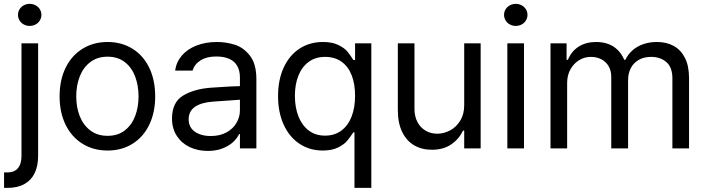

<svg xmlns="http://www.w3.org/2000/svg" viewBox="-41 -749 3564 969"><path d="M151.4 -530.3V38.1Q151.4 87.9 134.3 124Q117.2 160.2 82.5 179.7Q47.9 199.2 -2.9 199.2Q-11.7 199.2 -20.5 199.2V121.1Q-11.7 121.1 -3.9 121.1Q20.5 121.1 36.1 111.3Q51.8 101.6 59.6 83Q67.4 64.5 67.4 38.1V-530.3ZM49.8 -673.8Q49.8 -689.5 57.6 -702.1Q65.4 -714.8 79.1 -722.2Q92.8 -729.5 108.4 -729.5Q125 -729.5 138.7 -722.2Q152.3 -714.8 160.2 -702.1Q168 -689.5 168 -673.8Q168 -659.2 160.2 -646Q152.3 -632.8 138.7 -625.5Q125 -618.2 108.4 -618.2Q92.8 -618.2 79.1 -625.5Q65.4 -632.8 57.6 -646Q49.8 -659.2 49.8 -673.8Z M259.8 -262.7Q259.8 -344.7 290 -406.7Q320.3 -468.8 375.5 -502.9Q430.7 -537.1 502 -537.1Q573.2 -537.1 627.9 -502.9Q682.6 -468.8 712.4 -406.7Q742.2 -344.7 742.2 -262.7Q742.2 -181.6 712.4 -119.6Q682.6 -57.6 627.9 -23.4Q573.2 10.7 502 10.7Q430.7 10.7 375.5 -23.4Q320.3 -57.6 290 -119.6Q259.8 -181.6 259.8 -262.7ZM658.2 -262.7Q658.2 -317.4 641.1 -362.8Q624 -408.2 588.9 -435.5Q553.7 -462.9 502 -462.9Q450.2 -462.9 414.6 -435.5Q378.9 -408.2 361.3 -362.8Q343.8 -317.4 343.8 -262.7Q343.8 -208 361.3 -163.1Q378.9 -118.2 414.6 -90.8Q450.2 -63.5 502 -63.5Q553.7 -63.5 588.9 -90.8Q624 -118.2 641.1 -163.1Q658.2 -208 658.2 -262.7Z M1091.8 -240.2 1036.1 -236.3Q976.6 -232.4 943.8 -210.4Q911.1 -188.5 911.1 -146.5Q911.1 -119.1 925.3 -100.6Q939.5 -82 964.8 -72.3Q990.2 -62.5 1022.5 -62.5Q1068.4 -62.5 1101.6 -80.6Q1134.8 -98.6 1152.3 -128.4Q1169.9 -158.2 1169.9 -192.4V-357.4Q1169.9 -391.6 1156.7 -415.5Q1143.6 -439.5 1116.7 -451.7Q1089.8 -463.9 1049.8 -463.9Q1002 -463.9 971.2 -444.3Q940.4 -424.8 930.7 -392.6H842.8Q848.6 -435.5 876.5 -468.3Q904.3 -501 950.2 -519Q996.1 -537.1 1053.7 -537.1Q1099.6 -537.1 1143.6 -523.4Q1187.5 -509.8 1220.2 -468.3Q1252.9 -426.8 1252.9 -349.6V0H1169.9V-72.3H1166Q1156.2 -51.8 1136.2 -32.7Q1116.2 -13.7 1083.5 -0.5Q1050.8 12.7 1007.8 12.7Q957 12.7 916 -6.8Q875 -26.4 851.1 -63.5Q827.1 -100.6 827.1 -150.4Q827.1 -233.4 883.8 -267.1Q940.4 -300.8 1026.4 -306.6Q1036.1 -307.6 1120.1 -312.5L1175.8 -314.5L1176.8 -246.1Q1168 -246.1 1091.8 -240.2Z M1748 -81.1H1742.2Q1725.6 -55.7 1710.9 -38.1Q1696.3 -20.5 1665.5 -4.9Q1634.8 10.7 1587.9 10.7Q1522.5 10.7 1471.2 -22.9Q1419.9 -56.6 1391.1 -119.1Q1362.3 -181.6 1362.3 -263.7Q1362.3 -346.7 1391.1 -408.7Q1419.9 -470.7 1471.2 -503.9Q1522.5 -537.1 1588.9 -537.1Q1635.7 -537.1 1666.5 -522Q1697.3 -506.8 1711.9 -489.3Q1726.6 -471.7 1742.2 -446.3H1751V-530.3H1833V199.2H1748ZM1751 -265.6Q1751 -325.2 1733.9 -369.1Q1716.8 -413.1 1682.6 -437.5Q1648.4 -461.9 1599.6 -461.9Q1550.8 -461.9 1516.6 -436.5Q1482.4 -411.1 1464.8 -366.7Q1447.3 -322.3 1447.3 -265.6Q1447.3 -208 1464.8 -162.6Q1482.4 -117.2 1516.6 -90.8Q1550.8 -64.5 1599.6 -64.5Q1647.5 -64.5 1681.6 -89.8Q1715.8 -115.2 1733.4 -160.6Q1751 -206.1 1751 -265.6Z M2301.8 -530.3H2384.8V0H2301.8V-89.8H2295.9Q2275.4 -46.9 2235.8 -20Q2196.3 6.8 2138.7 6.8Q2087.9 6.8 2049.3 -15.6Q2010.7 -38.1 1988.8 -83Q1966.8 -127.9 1966.8 -193.4V-530.3H2050.8V-199.2Q2050.8 -162.1 2065.4 -133.8Q2080.1 -105.5 2106.4 -89.8Q2132.8 -74.2 2166 -74.2Q2198.2 -74.2 2229.5 -90.3Q2260.7 -106.4 2281.2 -139.2Q2301.8 -171.9 2301.8 -217.8Z M2519.5 -530.3H2603.5V0H2519.5ZM2502.9 -673.8Q2502.9 -689.5 2510.7 -702.1Q2518.6 -714.8 2532.2 -722.2Q2545.9 -729.5 2561.5 -729.5Q2578.1 -729.5 2591.8 -722.2Q2605.5 -714.8 2613.3 -702.1Q2621.1 -689.5 2621.1 -673.8Q2621.1 -659.2 2613.3 -646Q2605.5 -632.8 2591.8 -625.5Q2578.1 -618.2 2561.5 -618.2Q2545.9 -618.2 2532.2 -625.5Q2518.6 -632.8 2510.7 -646Q2502.9 -659.2 2502.9 -673.8Z M2737.3 -530.3H2818.4V-447.3H2825.2Q2842.8 -490.2 2879.4 -513.7Q2916 -537.1 2967.8 -537.1Q3002 -537.1 3029.3 -526.9Q3056.6 -516.6 3076.7 -496.6Q3096.7 -476.6 3109.4 -447.3H3115.2Q3128.9 -475.6 3151.9 -495.6Q3174.8 -515.6 3206.1 -526.4Q3237.3 -537.1 3274.4 -537.1Q3323.2 -537.1 3359.4 -517.1Q3395.5 -497.1 3416 -456.5Q3436.5 -416 3436.5 -354.5V0H3352.5V-353.5Q3352.5 -409.2 3322.3 -435.5Q3292 -461.9 3245.1 -461.9Q3209 -461.9 3182.6 -446.8Q3156.2 -431.6 3142.6 -405.3Q3128.9 -378.9 3128.9 -344.7V0H3043.9V-362.3Q3043.9 -391.6 3030.8 -414.6Q3017.6 -437.5 2994.1 -449.7Q2970.7 -461.9 2940.4 -461.9Q2909.2 -461.9 2881.8 -445.3Q2854.5 -428.7 2837.9 -398.9Q2821.3 -369.1 2821.3 -331.1V0H2737.3Z"/></svg>

Font: Pretendard Std Variable
Style: Regular
Weight: 400
Designer: Base glyphs from Inter by Rasmus Andersson; Hangeul glyphs from Noto Sans CJK(Source Han Sans) by Jang Soo-young and Kan
Foundry: Kil Hyung-jin
Version: Version 1.309;Glyphs 3.2 (3225)